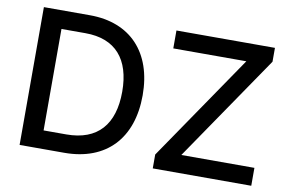

<svg xmlns="http://www.w3.org/2000/svg" viewBox="-76 -863 1512 998"><g transform="rotate(10 680.0 -363.5)"><path d="M315.3 0C536.9 0 665.1 -137.4 665.1 -364.7C665.1 -590.9 536.9 -727.3 322.8 -727.3H79.9V0ZM189.6 -95.9V-631.4H316.1C475.1 -631.4 557.2 -536.2 557.2 -364.7C557.2 -192.5 475.1 -95.9 309.3 -95.9ZM779.5 -632.8H1165.1L782.7 -73.2V0H1302.6V-94.5H916.9L1299.4 -654.1V-727.3H779.5Z"/></g></svg>

Font: Magic Ui Pro Medium
Style: Regular
Weight: 500
Designer: Stefan Endress, Andreas Faust
Version: Version 1.000;FEAKit 1.0